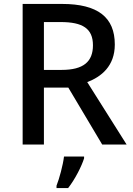

<svg xmlns="http://www.w3.org/2000/svg" viewBox="-20 -734 673 975"><path d="M295 -714H95V0H203V-289H327L499 0H623L423 -317C494 -344 563 -398 563 -508C563 -646 477 -714 295 -714ZM288 -622C400 -622 452 -589 452 -504C452 -421 404 -379 293 -379H203V-622ZM407 70V61H305C300 104 281 174 267 209V221H326C362 175 395 109 407 70Z"/></svg>

Font: Noto Sans Bassa Vah Medium
Style: Regular
Weight: 500
Designer: Monotype Design Team
Foundry: Monotype Imaging Inc.
Version: Version 2.002